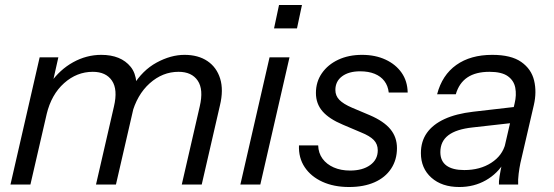

<svg xmlns="http://www.w3.org/2000/svg" viewBox="-20 -740 2220 770"><path d="M22 0 139 -510H214L187 -390H192L102 0ZM365 0 437 -313Q453 -381 429 -416.5Q405 -452 352 -452Q288 -452 237 -406.5Q186 -361 167 -282L182 -407Q220 -461 273.5 -490.5Q327 -520 386 -520Q465 -520 504 -472Q543 -424 518 -317L445 0ZM709 0 781 -313Q797 -381 773 -416.5Q749 -452 696 -452Q632 -452 580.5 -406Q529 -360 508 -280L513 -395Q551 -458 608 -489Q665 -520 720 -520Q775 -520 812 -495Q849 -470 863 -424.5Q877 -379 862 -317L789 0Z M944 0 1061 -510H1141L1024 0ZM1079 -626 1099 -720H1191L1171 -626Z M1380 10Q1319 10 1273 -11Q1227 -32 1202 -69.5Q1177 -107 1179 -157H1256Q1257 -126 1273.5 -103.5Q1290 -81 1318.5 -68.5Q1347 -56 1384 -56Q1434 -56 1464.5 -78Q1495 -100 1495 -137Q1495 -162 1479 -178.5Q1463 -195 1428 -209L1355 -240Q1300 -263 1273.5 -293.5Q1247 -324 1247 -367Q1247 -412 1271 -446.5Q1295 -481 1336.5 -500.5Q1378 -520 1432 -520Q1485 -520 1526 -501Q1567 -482 1590.5 -448.5Q1614 -415 1615 -369H1539Q1536 -396 1521.5 -415Q1507 -434 1482.5 -444Q1458 -454 1424 -454Q1379 -454 1352 -434Q1325 -414 1325 -379Q1325 -356 1341 -339.5Q1357 -323 1392 -308L1463 -278Q1519 -254 1545.5 -222Q1572 -190 1572 -146Q1572 -99 1548.5 -63.5Q1525 -28 1482 -9Q1439 10 1380 10Z M1981 0Q1980 -11 1983.5 -33Q1987 -55 1993 -83L1988 -84L2044 -326Q2052 -359 2046.5 -388Q2041 -417 2016.5 -434.5Q1992 -452 1943 -452Q1888 -452 1854.5 -429.5Q1821 -407 1808 -362H1733Q1753 -439 1810 -479.5Q1867 -520 1954 -520Q2030 -520 2070.5 -491.5Q2111 -463 2122 -417Q2133 -371 2121 -319L2067 -86Q2063 -67 2060 -43Q2057 -19 2058 0ZM1822 10Q1752 10 1710 -27.5Q1668 -65 1668 -126Q1668 -173 1692 -207Q1716 -241 1762.5 -262.5Q1809 -284 1878 -292L2060 -313L2045 -248L1876 -229Q1810 -222 1778 -197.5Q1746 -173 1746 -130Q1746 -94 1770.5 -76Q1795 -58 1842 -58Q1905 -58 1950 -87Q1995 -116 2007 -164L2004 -92Q1976 -44 1928.5 -17Q1881 10 1822 10Z"/></svg>

Font: Instrument Sans
Style: Italic
Weight: 400
Italic angle: -13°
Designer: Rodrigo Fuenzalida
Foundry: fragTYPE
Version: Version 1.000;gftools[0.9.28]